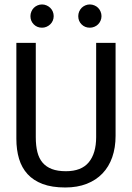

<svg xmlns="http://www.w3.org/2000/svg" viewBox="-20 -830 590 859"><path d="M497.1 -222.2V-638.2H410.2V-216.8C410.2 -168.3 399.2 -130.7 377.2 -104C355.2 -77.3 321.1 -64 274.9 -64C250.2 -64 229.2 -67.2 212.2 -73.7C195.1 -80.2 181.2 -89.8 170.4 -102.5C159.7 -115.2 151.9 -131 147.2 -149.9C142.5 -168.8 140.1 -190.8 140.1 -215.8V-638.2H53.2V-209C53.2 -176.1 57.2 -146.3 65.2 -119.6C73.2 -92.9 85.9 -70.1 103.3 -51C120.7 -32 143.2 -17.3 170.9 -6.8C198.6 3.6 232.3 8.8 272 8.8C308.1 8.8 340.1 3.3 367.9 -7.6C395.8 -18.5 419.3 -33.9 438.5 -54C457.7 -74 472.2 -98.2 482.2 -126.7C492.1 -155.2 497.1 -187 497.1 -222.2ZM168 -810.1C160.8 -810.1 154.1 -808.7 147.7 -805.9C141.4 -803.1 135.9 -799.5 131.3 -794.9C126.8 -790.4 123.1 -784.8 120.4 -778.3C117.6 -771.8 116.2 -765 116.2 -757.8C116.2 -743.2 121.2 -730.9 131.1 -720.9C141 -711 153.3 -706.1 168 -706.1C175.1 -706.1 181.9 -707.4 188.2 -710.2C194.6 -713 200.1 -716.6 204.8 -721.2C209.6 -725.7 213.3 -731.2 216.1 -737.5C218.8 -743.9 220.2 -750.7 220.2 -757.8C220.2 -765 218.8 -771.8 216.1 -778.3C213.3 -784.8 209.6 -790.4 204.8 -794.9C200.1 -799.5 194.6 -803.1 188.2 -805.9C181.9 -808.7 175.1 -810.1 168 -810.1ZM381.8 -810.1C374.7 -810.1 367.9 -808.7 361.6 -805.9C355.2 -803.1 349.8 -799.5 345.2 -794.9C340.7 -790.4 337 -784.8 334.2 -778.3C331.5 -771.8 330.1 -765 330.1 -757.8C330.1 -743.2 335 -730.9 345 -720.9C354.9 -711 367.2 -706.1 381.8 -706.1C389 -706.1 395.8 -707.4 402.3 -710.2C408.9 -713 414.4 -716.6 418.9 -721.2C423.5 -725.7 427.2 -731.2 429.9 -737.5C432.7 -743.9 434.1 -750.7 434.1 -757.8C434.1 -765 432.7 -771.8 429.9 -778.3C427.2 -784.8 423.5 -790.4 418.9 -794.9C414.4 -799.5 408.9 -803.1 402.3 -805.9C395.8 -808.7 389 -810.1 381.8 -810.1ZM0 -638.2Z"/></svg>

Font: CodeNewRoman Nerd Font Mono
Style: Regular
Weight: 400
Monospace: yes
Designer: Sam Radian
Foundry: Code New Roman
Version: Version 2.00 November 29, 2014;Nerd Fonts 3.2.1